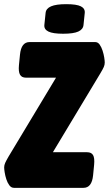

<svg xmlns="http://www.w3.org/2000/svg" viewBox="-27 -902 523 922"><path d="M40 0Q27 0 18 -12Q9 -24 3.5 -41Q-2 -58 -4.5 -74Q-7 -90 -7 -98Q-7 -109 -2 -120Q3 -131 14 -150L242 -529H98Q77 -529 69 -543.5Q61 -558 64 -589L69 -640Q75 -700 115 -700H430Q443 -700 451.5 -688Q460 -676 465.5 -659Q471 -642 473.5 -626Q476 -610 476 -602Q476 -591 471.5 -580.5Q467 -570 455 -550L227 -171H391Q412 -171 420 -157Q428 -143 425 -111L420 -60Q414 0 374 0ZM276 -740Q227 -740 205.5 -750.5Q184 -761 186 -782L192 -840Q194 -861 218 -871.5Q242 -882 291 -882Q341 -882 361.5 -871.5Q382 -861 380 -840L374 -782Q372 -761 349 -750.5Q326 -740 276 -740Z"/></svg>

Font: Asap Condensed Condensed Black
Style: Italic
Weight: 900
Width: 3
Italic angle: -6°
Designer: Pablo Cosgaya
Foundry: Omnibus-Type
Version: Version 3.001; ttfautohint (v1.8.4.7-5d5b)